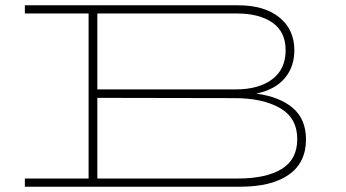

<svg xmlns="http://www.w3.org/2000/svg" viewBox="-20 -706 1309 726"><path d="M1137 -179Q1137 -91 1072 -45.5Q1007 0 889 0H74V-31H315V-655H74V-686H880Q980 -686 1036.5 -640Q1093 -594 1093 -516Q1093 -453 1056.5 -410Q1020 -367 949 -352Q1038 -340 1087.5 -297.5Q1137 -255 1137 -179ZM348 -655V-368H872Q958 -368 1009 -406Q1060 -444 1060 -516Q1060 -586 1010 -620.5Q960 -655 877 -655ZM1104 -180Q1104 -260 1038.5 -297.5Q973 -335 866 -335L348 -336V-31H880Q986 -31 1045 -67Q1104 -103 1104 -180Z"/></svg>

Font: BioRhyme Expanded ExtraLight
Style: Regular
Weight: 275
Width: 7
Designer: Aoife Mooney
Foundry: Aoife Mooney Type
Version: Version 1.001